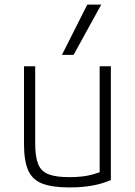

<svg xmlns="http://www.w3.org/2000/svg" viewBox="-20 -810 590 840"><path d="M284 10Q208 10 164.5 -7Q121 -24 103 -65.5Q85 -107 85 -180V-520H134V-182Q134 -124 147 -92Q160 -60 192.5 -47.5Q225 -35 284 -35Q315 -35 340 -38Q365 -41 388.5 -47.5Q412 -54 436 -65L416 -34V-520H465V-22Q427 -6 383 2Q339 10 284 10ZM302 -570H251L362 -790H423Z"/></svg>

Font: M PLUS Code Latin SemiExpanded Light
Style: Regular
Weight: 300
Width: 6
Designer: Coji Morishita
Foundry: UNDERFOREST DESIGN
Version: Version 1.002; ttfautohint (v1.8.3)